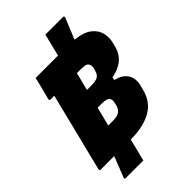

<svg xmlns="http://www.w3.org/2000/svg" viewBox="-293 -956 1213 1213"><g transform="rotate(-45 313.5 -350.0)"><path d="M73 135Q83 110 97.5 73Q112 36 126 0H5Q-6 0 -3 -12Q29 -142 62.5 -274Q96 -406 128 -537H94Q89 -537 87 -540.5Q85 -544 86 -548Q97 -590 107 -629.5Q117 -669 124 -700H324Q328 -718 331 -729Q334 -740 338.5 -758.5Q343 -777 348 -796.5Q353 -816 356.5 -831Q360 -846 361 -850H519Q530 -850 526 -837Q514 -807 498.5 -770Q483 -733 469 -697Q544 -689 581 -659.5Q618 -630 627 -590Q636 -550 626 -512L619 -484Q593 -382 470 -359L466 -339Q525 -326 548.5 -288Q572 -250 559 -199L550 -164Q528 -78 456 -39Q384 0 277 0H274Q272 10 269.5 18Q267 26 266 32Q263 46 256 72Q249 98 243.5 121.5Q238 145 237 150H79Q66 150 73 135ZM318 -489Q313 -471 308.5 -453Q304 -435 300 -417H334Q378 -417 396.5 -427.5Q415 -438 422 -466L427 -483Q430 -495 428.5 -506Q427 -517 419 -525Q412 -533 397.5 -535Q383 -537 363 -537H330Q327 -525 324 -512.5Q321 -500 318 -489ZM236 -163H278Q318 -163 336 -176.5Q354 -190 361 -214L365 -231Q373 -262 361 -276Q349 -290 305 -290H268Q259 -254 251 -221.5Q243 -189 236 -163Z"/></g></svg>

Font: Recursive Mn Lnr St Blk
Style: Italic
Weight: 900
Italic angle: -15°
Monospace: yes
Version: Version 1.079;hotconv 1.0.112;makeotfexe 2.5.65598; ttfautoh